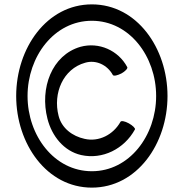

<svg xmlns="http://www.w3.org/2000/svg" viewBox="-20 -839 826 878"><path d="M746 -400C746 -619 606 -819 400 -819C194 -819 54 -619 54 -400C54 -181 194 19 400 19C606 19 746 -181 746 -400ZM106 -400C106 -581 228 -744 400 -744C572 -744 694 -581 694 -400C694 -219 572 -56 400 -56C228 -56 106 -219 106 -400ZM562 -532C521 -609 432 -648 348 -625C217 -587 161 -436 197 -296C217 -217 272 -148 351 -130C449 -108 548 -158 597 -247C600 -252 587 -265 569 -275C551 -285 534 -288 531 -282C498 -223 432 -189 367 -204C311 -216 262 -253 248 -309C221 -413 269 -524 369 -552C419 -567 471 -542 496 -496C500 -490 517 -494 535 -503C553 -513 565 -526 562 -532Z"/></svg>

Font: Nupuram Light
Style: Regular
Weight: 300
Designer: Santhosh Thottingal (santhosh.thottingal@gmail.com)
Foundry: SMC
Version: Version 1.000